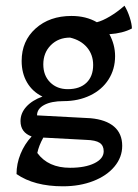

<svg xmlns="http://www.w3.org/2000/svg" viewBox="-20 -474 483 674"><path d="M38 137Q38 101 52 66.5Q66 32 91 5Q52 -9 52 -49Q52 -77 72.5 -99.5Q93 -122 129 -135Q94 -152 75 -184.5Q56 -217 56 -260Q56 -330 105 -374Q154 -418 231 -418Q282 -418 320 -396Q340 -401 366 -416.5Q392 -432 417 -454Q428 -436 435.5 -412.5Q443 -389 443 -374Q411 -357 364 -354Q384 -317 384 -277Q384 -231 361 -195Q338 -159 296.5 -139Q255 -119 203 -119Q160 -119 135 -105.5Q110 -92 110 -69L298 -59Q352 -54 380.5 -29.5Q409 -5 409 38Q409 78 382 110.5Q355 143 307.5 161.5Q260 180 201 180Q100 180 38 137ZM307 -246Q307 -282 285.5 -307.5Q264 -333 226 -342Q185 -342 158.5 -315.5Q132 -289 132 -248Q132 -209 156 -185Q180 -161 218 -161Q260 -161 283.5 -183.5Q307 -206 307 -246ZM344 57Q344 37 330 27.5Q316 18 282 17L132 9Q116 38 111 63Q149 115 226 115Q279 115 311.5 99Q344 83 344 57Z"/></svg>

Font: Mirza
Style: Regular
Weight: 400
Designer: Arabic design by Kourosh Beigpour, Latin design by Eduardo Tunni, engineering by Lasse Fister
Version: Version 1.0010g